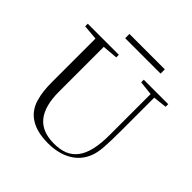

<svg xmlns="http://www.w3.org/2000/svg" viewBox="-206 -967 1152 1152"><g transform="rotate(45 369.5 -391.0)"><path d="M248.5 -760.3V-796.4H548.8V-760.3ZM366.2 13.2Q273.9 13.2 216.8 -22.5Q188.5 -40 169.4 -66.2Q150.4 -92.3 140.9 -125.2Q131.3 -158.2 127.7 -190.7Q124 -223.1 124 -263.7V-632.8L28.3 -641.1V-663.1H292V-641.1L194.3 -632.8V-254.4Q194.3 -130.9 243.2 -70.8Q292 -10.7 392.6 -10.7Q443.8 -10.7 480.5 -25.1Q517.1 -39.6 542.7 -72Q568.4 -104.5 580.8 -157.2Q593.3 -210 593.3 -285.2V-631.3L503.4 -641.1V-663.1H710.9V-641.1L624 -631.3V-356.9Q624 -261.2 620.1 -209.2Q616.2 -157.2 603.5 -125.5Q577.6 -58.1 515.9 -22.5Q454.1 13.2 366.2 13.2Z"/></g></svg>

Font: Elstob Light
Style: Regular
Weight: 300
Designer: Peter S. Baker
Version: Version 1.015